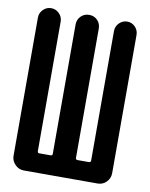

<svg xmlns="http://www.w3.org/2000/svg" viewBox="-83 -791 666 852"><g transform="rotate(10 250.0 -365.0)"><path d="M84 0Q60.5 0 43.9 -17.1Q27.3 -34.2 27.3 -56.6V-678.7Q27.3 -700.2 42.5 -715.3Q57.6 -730.5 78.6 -730.5Q99.6 -730.5 114.7 -715.3Q129.9 -700.2 129.9 -678.7V-95.7Q129.9 -86.9 137.7 -86.9H189.5Q197.3 -86.9 197.3 -95.7V-677.7Q197.3 -700.2 212.4 -715.3Q227.5 -730.5 250 -730.5Q272.5 -730.5 287.1 -715.3Q301.8 -700.2 301.8 -677.7V-95.7Q301.8 -86.9 310.5 -86.9H361.3Q370.1 -86.9 370.1 -95.7V-678.7Q370.1 -700.2 385.3 -715.3Q400.4 -730.5 421.4 -730.5Q442.4 -730.5 457 -715.3Q471.7 -700.2 471.7 -678.7V-56.6Q471.7 -33.2 455.6 -16.6Q439.5 0 416 0Z"/></g></svg>

Font: Rounded Mgen+ 1mn medium
Style: Regular
Weight: 500
Designer: [Source Han Sans]
Ryoko NISHIZUKA  (kana & ideographs); Paul D. Hunt (Latin, Greek & Cyrillic); Wenlong ZHANG  (bopomofo
Version: Version 1.059.20150602